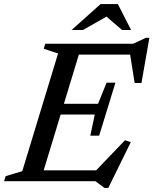

<svg xmlns="http://www.w3.org/2000/svg" viewBox="-41 -891 754 944"><path d="M244.5 -628 174 -651.5 181.5 -676H363L157.5 0H-21L-13 -25L68.5 -49.5ZM596 -640.5 617 -622.5H287.5L305 -676H614L676 -705H693.5L654.5 -483H621ZM472.5 33 428.5 0H98L115.5 -53.5H462.5L415 -36L573.5 -201.5L602 -192L491.5 33ZM446.5 -224H403L425 -328H198.5L214.5 -380.5H441L483 -484.5H526.5L486.5 -354ZM311 -743.5 453.5 -871H538.5L603.5 -743.5H559L476 -815H493L366.5 -743.5Z"/></svg>

Font: Newsreader 16pt Medium
Style: Italic
Weight: 500
Italic angle: -17°
Designer: Hugues Gentile
Foundry: Production Type
Version: Version 1.003